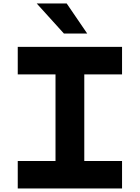

<svg xmlns="http://www.w3.org/2000/svg" viewBox="-20 -1065 790 1085"><path d="M80.3 -155.3H293.7V-644.7H80.3V-800H669.7V-644.7H456.3V-155.3H669.7V0H80.3ZM356.9 -1045.3H187.5L341.2 -875.5H472.8Z"/></svg>

Font: Martian Mono sWd Rg
Style: Regular
Weight: 400
Width: 6
Monospace: yes
Designer: Roman Shamin
Foundry: Evil Martians
Version: Version 1.000